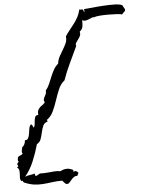

<svg xmlns="http://www.w3.org/2000/svg" viewBox="-129 -976 833 1113"><g transform="rotate(-5 287.0 -420.0)"><path d="M287.1 27.3 278.3 44.9Q270.5 43 263.2 46.9Q255.9 50.8 249 57.6Q242.2 64.5 236.3 71.8Q230.5 79.1 226.6 83Q213.9 88.9 207 83.5Q200.2 78.1 193.4 69.3Q192.4 67.4 191.4 66.9Q190.4 66.4 189.5 64.5Q156.2 64.5 129.4 68.4Q102.5 72.3 76.7 74.2Q50.8 76.2 24.9 72.8Q-1 69.3 -33.2 55.7L-42 43.9L-45.9 46.9Q-53.7 39.1 -53.7 27.8Q-53.7 16.6 -52.7 5.4Q-51.8 -5.9 -53.2 -16.6Q-54.7 -27.3 -65.4 -34.2L-56.6 -41Q-58.6 -44.9 -61 -49.3Q-63.5 -53.7 -60.5 -58.6L-52.7 -66.4Q-57.6 -71.3 -57.1 -78.6Q-56.6 -85.9 -54.7 -92.8Q-51.8 -96.7 -47.9 -98.6Q-43.9 -100.6 -40 -102.1Q-36.1 -103.5 -32.2 -106Q-28.3 -108.4 -25.4 -113.3Q-29.3 -116.2 -29.8 -120.1Q-30.3 -124 -29.3 -128.9Q-28.3 -133.8 -26.9 -138.7Q-25.4 -143.6 -25.4 -148.4Q-7.8 -160.2 -5.9 -187.5Q8.8 -187.5 13.7 -198.2Q18.6 -209 21 -223.1Q23.4 -237.3 25.4 -252Q27.3 -266.6 36.1 -275.4Q42 -276.4 44.9 -268.6Q47.9 -260.7 51.8 -255.9Q57.6 -263.7 58.6 -275.9Q59.6 -288.1 61 -299.8Q62.5 -311.5 66.9 -319.3Q71.3 -327.1 84 -327.1Q82 -344.7 86.4 -354Q90.8 -363.3 97.2 -369.6Q103.5 -376 111.8 -381.3Q120.1 -386.7 127.9 -396.5Q122.1 -406.2 124 -414.1Q126 -421.9 129.9 -429.2Q133.8 -436.5 137.7 -444.8Q141.6 -453.1 139.6 -463.9Q153.3 -480.5 162.1 -501Q170.9 -521.5 179.2 -542Q187.5 -562.5 197.8 -581.1Q208 -599.6 224.6 -613.3Q227.5 -636.7 237.8 -655.3Q248 -673.8 258.8 -691.4Q269.5 -709 277.8 -727.1Q286.1 -745.1 283.2 -766.6Q294.9 -785.2 308.6 -801.8Q322.3 -818.4 335.4 -835.9Q348.6 -853.5 358.9 -872.6Q369.1 -891.6 374 -915Q380.9 -913.1 389.2 -914.1Q397.5 -915 398.4 -902.3L397.5 -901.4H405.3Q401.4 -907.2 401.4 -915Q419.9 -916 451.2 -919.4Q482.4 -922.9 515.6 -924.8Q548.8 -926.8 578.6 -926.3Q608.4 -925.8 624 -918.9Q625 -918 627 -914.1Q628.9 -910.2 631.3 -905.8Q633.8 -901.4 635.7 -897.9Q637.7 -894.5 637.7 -894.5Q639.6 -883.8 631.8 -878.4Q624 -873 619.1 -865.2Q610.4 -868.2 586.9 -869.6Q563.5 -871.1 537.1 -871.1Q510.7 -871.1 487.8 -869.1Q464.8 -867.2 457 -863.3H455.1Q447.3 -864.3 439 -860.4Q430.7 -856.4 421.9 -853Q413.1 -849.6 403.8 -848.1Q394.5 -846.7 385.7 -852.5Q385.7 -834 383.8 -816.9Q381.8 -799.8 365.2 -787.1Q369.1 -772.5 363.8 -761.7Q358.4 -751 351.6 -742.2Q344.7 -733.4 339.4 -725.1Q334 -716.8 337.9 -706.1Q315.4 -658.2 293 -610.8Q270.5 -563.5 252.9 -513.7Q229.5 -495.1 216.8 -464.8Q204.1 -434.6 193.4 -401.9Q182.6 -369.1 168.9 -339.8Q155.3 -310.5 130.9 -293.9L134.8 -284.2Q115.2 -279.3 107.9 -262.7Q100.6 -246.1 96.2 -226.1Q91.8 -206.1 85.4 -187Q79.1 -168 61.5 -159.2Q47.9 -110.4 27.8 -62Q7.8 -13.7 -23.4 23.4Q-10.7 17.6 2.9 16.1Q16.6 14.6 33.2 9.8Q34.2 11.7 35.2 17.1Q36.1 22.5 38.1 24.4Q45.9 23.4 54.2 17.1Q62.5 10.7 76.2 11.7Q84 12.7 91.8 11.7Q99.6 10.7 107.4 10.7Q122.1 9.8 130.4 8.8Q138.7 7.8 146 7.3Q153.3 6.8 161.6 6.8Q169.9 6.8 184.6 8.8Q218.8 -10.7 252.9 5.9L258.8 8.8L257.8 19.5Q268.6 13.7 274.4 16.6Q280.3 19.5 287.1 27.3Z"/></g></svg>

Font: Homemade Apple
Style: Regular
Weight: 400
Version: Version 1.001